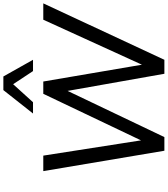

<svg xmlns="http://www.w3.org/2000/svg" viewBox="52 -1048 996 1140"><g transform="rotate(-90 550.0 -478.0)"><path d="M225 0 104 -719H196L292 -104H270L563 -719H636L741 -103H722L1003 -719H1100L765 0H682L577 -593H589L306 0ZM446 -780 585 -956H666L765 -780H698L620 -898L513 -780Z"/></g></svg>

Font: Nunitoga
Style: Medium Italic
Weight: 500
Italic angle: -9°
Designer: Vernon Adams
Foundry: Vernon Adams
Version: Version 1.0